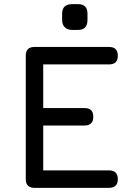

<svg xmlns="http://www.w3.org/2000/svg" viewBox="-20 -904 643 924"><path d="M327 -760Q304 -760 291.5 -773Q279 -786 279 -808V-838Q279 -884 327 -884H356Q401 -884 401 -838V-808Q401 -760 356 -760ZM146 0Q104 0 104 -42V-636Q104 -678 146 -678H505Q547 -678 547 -636Q547 -594 505 -594H188V-384H387Q429 -384 429 -342Q429 -300 387 -300H188V-84H505Q547 -84 547 -42Q547 0 505 0Z"/></svg>

Font: Jura
Style: Bold
Weight: 700
Designer: Daniel Johnson, Alexei Vanyashin
Foundry: Daniel Johnson
Version: Version 5.103